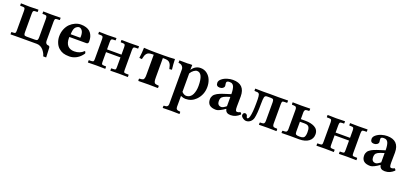

<svg xmlns="http://www.w3.org/2000/svg" viewBox="25 -1389 5439 2562"><g transform="rotate(20 2744.0 -108.0)"><path d="M412.1 -354Q412.1 -383.8 404.5 -392.8Q397 -401.9 371.1 -401.9H350.1Q345.2 -401.9 345.2 -407.2V-434.1L346.2 -436L460.9 -434.1L591.8 -436L592.8 -434.1V-407.2Q592.8 -401.9 586.9 -401.9H562Q536.1 -401.9 528.6 -393.3Q521 -384.8 521 -354V-81.1Q521 -59.6 532 -46.4Q543 -33.2 558.1 -33.2Q584.5 -33.2 585.9 -6.8L591.8 127.9H549.8Q545.4 108.4 534.4 87.2Q523.4 65.9 506.8 45.9Q490.2 25.9 465.6 12.9Q440.9 0 413.1 0H151.9L41 1L39.1 -1V-26.9Q39.1 -33.2 43.9 -33.2H61Q87.9 -33.2 94.5 -40.3Q101.1 -47.4 101.1 -76.2V-355Q101.1 -384.3 94 -393.1Q86.9 -401.9 61 -401.9H35.2Q28.8 -401.9 28.8 -407.2V-434.1L29.8 -436L150.9 -433.1L275.9 -436L277.8 -434.1V-408.2Q277.8 -401.9 272 -401.9H251Q225.6 -401.9 218.3 -393.6Q210.9 -385.3 210.9 -355V-92.8Q210.9 -63.5 218.3 -53.7Q225.6 -43.9 251 -43.9H371.1Q397.5 -43.9 404.8 -54.4Q412.1 -64.9 412.1 -92.8Z M793.5 -274.9H929.7Q931.6 -276.9 931.6 -295.9Q931.6 -350.1 911.9 -376Q892.1 -401.9 867.7 -401.9Q856.9 -401.9 840.6 -393.1Q824.2 -384.3 813.5 -368.2Q795.4 -340.8 793.5 -274.9ZM1047.4 -128.9Q1054.2 -128.9 1058.3 -119.1Q1062.5 -109.4 1062.5 -98.1Q1025.9 -44.4 977.3 -17.3Q928.7 9.8 875.5 9.8Q822.8 9.8 787.1 -2Q751.5 -14.2 722.7 -40Q691.4 -67.9 675.3 -110.4Q658.7 -152.3 658.7 -198.2Q658.7 -253.4 678.2 -300.8Q697.8 -348.1 729.2 -378.7Q760.7 -409.2 799.8 -426.5Q838.9 -443.8 878.4 -443.8Q920.9 -443.8 953.4 -433.3Q985.8 -422.9 1005.4 -406Q1024.9 -389.2 1037.4 -365.2Q1049.8 -341.3 1054.2 -317.4Q1058.6 -293.5 1058.6 -266.1Q1058.6 -234.9 1029.8 -234.9H789.6Q789.6 -232.4 789.1 -227.5Q788.6 -222.7 788.6 -219.2Q788.6 -147.5 821.5 -111.8Q854.5 -76.2 914.6 -76.2Q996.1 -76.2 1047.4 -128.9Z M1209.5 -355Q1209.5 -383.8 1201.9 -392.8Q1194.3 -401.9 1168.5 -401.9H1142.6Q1137.7 -401.9 1137.7 -407.2V-434.1L1138.7 -436L1259.3 -433.1L1384.3 -436L1385.3 -434.1V-408.2Q1385.3 -401.9 1379.4 -401.9H1359.4Q1333.5 -401.9 1325.9 -393.6Q1318.4 -385.3 1318.4 -355V-251H1523.4V-354Q1523.4 -383.8 1516.1 -392.8Q1508.8 -401.9 1482.4 -401.9H1461.4Q1456.5 -401.9 1456.5 -407.2V-434.1L1458.5 -436L1573.2 -434.1L1703.6 -436L1705.6 -434.1V-407.2Q1705.6 -401.9 1699.7 -401.9H1673.3Q1648.4 -401.9 1640.9 -393.1Q1633.3 -384.3 1633.3 -354V-74.2Q1633.3 -45.4 1639.9 -39.3Q1646.5 -33.2 1673.3 -33.2H1699.7Q1705.6 -33.2 1705.6 -26.9V-1L1704.6 1L1573.2 -1L1459.5 1L1456.5 -1V-26.9Q1456.5 -33.2 1461.4 -33.2H1482.4Q1510.7 -33.2 1517.1 -39.3Q1523.4 -45.4 1523.4 -74.2V-211.9H1318.4V-75.2Q1318.4 -46.4 1325.2 -40.3Q1332 -34.2 1359.4 -33.2H1379.4Q1385.3 -33.2 1385.3 -26.9V-1L1384.3 1L1259.3 -1L1138.7 1L1137.7 -1V-27.8Q1137.7 -33.2 1142.6 -33.2H1168.5Q1195.8 -34.2 1202.6 -40.5Q1209.5 -46.9 1209.5 -75.2Z M1928.2 -122.1V-397H1913.1Q1882.3 -397 1863.3 -391.8Q1844.2 -386.7 1831.8 -372.3Q1819.3 -357.9 1812.7 -339.8Q1806.2 -321.8 1799.3 -288.1L1762.2 -292Q1772.9 -365.7 1774.4 -439.9Q1854.5 -434.1 1930.2 -434.1H2056.2Q2145.5 -434.1 2214.4 -439.9Q2215.8 -366.7 2225.1 -292Q2202.6 -288.1 2189.5 -288.1Q2182.6 -321.3 2175.8 -339.8Q2168.9 -358.4 2156.2 -372.6Q2143.6 -386.7 2124.8 -391.8Q2106 -397 2075.2 -397H2058.1V-122.1Q2058.1 -100.6 2059.1 -86.9Q2060.1 -73.2 2063.7 -62.7Q2067.4 -52.2 2071.3 -47.1Q2075.2 -42 2084.7 -38.6Q2094.2 -35.2 2103.5 -34.2Q2112.8 -33.2 2130.4 -32.2Q2134.8 -27.8 2134.8 -15.1Q2134.8 -2.4 2130.4 2Q2044.4 0 1998.5 0Q1940.4 0 1856.4 2Q1852.1 -2.4 1852.1 -15.1Q1852.1 -27.8 1856.4 -32.2Q1874 -33.2 1883.1 -34.2Q1892.1 -35.2 1901.9 -38.6Q1911.6 -42 1915.5 -47.1Q1919.4 -52.2 1923.1 -62.7Q1926.8 -73.2 1927.5 -86.9Q1928.2 -100.6 1928.2 -122.1Z M2458 -324.2V-63Q2474.6 -44.9 2491.2 -37.4Q2507.8 -29.8 2519 -29.8Q2550.3 -29.8 2573.2 -45.7Q2596.2 -61.5 2608.6 -88.6Q2621.1 -115.7 2627 -146Q2632.8 -176.3 2632.8 -210Q2632.8 -392.1 2546.9 -392.1Q2527.3 -392.1 2501.5 -373.5Q2475.6 -355 2458 -324.2ZM2348.1 150.9V-341.8Q2348.1 -367.2 2329.3 -387.7Q2310.5 -408.2 2275.9 -408.2V-443.8Q2300.8 -443.8 2338.4 -443.1Q2376 -442.4 2393.3 -442.6Q2410.6 -442.9 2418 -444.8H2458L2456.1 -374Q2502.9 -444.8 2579.1 -444.8Q2631.3 -444.8 2670.7 -414.6Q2710 -384.3 2729 -337.6Q2748 -291 2748 -236.8Q2748 -124 2670.9 -46.9Q2611.8 12.2 2524.9 12.2Q2495.6 12.2 2458 -4.9V150.9Q2458 194.8 2505.9 194.8H2514.2Q2522 194.8 2522 203.1V227.1L2521 229Q2439.9 227.1 2400.9 227.1L2285.2 229L2283.2 227.1V203.1Q2283.2 194.8 2291 194.8H2299.8Q2348.1 194.8 2348.1 150.9Z M3086.9 -48.3 3080.6 -47.9Q3053.2 -26.9 3017.1 -8.5Q2981 9.8 2960.4 9.8Q2896 9.8 2865.7 -16.6Q2835.4 -43 2835.4 -95.2Q2835.4 -111.8 2840.1 -126.2Q2844.7 -140.6 2852.3 -151.9Q2859.9 -163.1 2873 -173.3Q2886.2 -183.6 2899.4 -191.4Q2912.6 -199.2 2933.1 -207.5Q2953.6 -215.8 2971.2 -221.7L3014.6 -235.8L3081.5 -256.8Q3081.5 -293.9 3077.4 -320.6Q3073.2 -347.2 3066.7 -362.8Q3060.1 -378.4 3049.6 -387.5Q3039.1 -396.5 3028.8 -399.2Q3018.6 -401.9 3004.4 -401.9Q2965.3 -401.9 2962.4 -379.4Q2960.9 -369.6 2963.9 -353Q2966.8 -336.4 2966.8 -332Q2966.8 -313.5 2948.7 -299.6Q2930.7 -285.6 2904.8 -285.6Q2853 -285.6 2853 -336.4Q2853 -367.2 2884.5 -392.8Q2916 -418.5 2958 -431.2Q3000 -443.8 3038.6 -443.8Q3209.5 -443.8 3209.5 -271L3207.5 -127Q3207.5 -89.4 3213.4 -74.7Q3219.2 -60.1 3235.4 -60.1Q3258.3 -60.1 3277.3 -74.2Q3287.1 -66.4 3291.3 -60.5Q3295.4 -54.7 3295.4 -45.9Q3266.1 -18.1 3235.1 -4.2Q3204.1 9.8 3164.6 9.8Q3096.7 9.8 3086.9 -48.3ZM3081.5 -217.8 3029.3 -201.2Q3008.8 -194.3 2994.6 -186Q2980.5 -177.7 2972.9 -169.9Q2965.3 -162.1 2961.2 -151.1Q2957 -140.1 2956.3 -131.8Q2955.6 -123.5 2955.6 -109.9Q2955.6 -84 2969.7 -66.9Q2983.9 -49.8 3013.7 -49.8Q3036.6 -49.8 3081.5 -85.9Z M3392.6 -27.8Q3379.9 -27.8 3376.5 -50.8Q3375.5 -62 3365.5 -71.5Q3355.5 -81.1 3343.3 -81.1Q3328.1 -81.1 3320.3 -70.6Q3312.5 -60.1 3312.5 -44.9Q3312.5 -25.9 3338.1 -6.8Q3363.8 12.2 3388.2 12.2Q3419.9 12.2 3445.8 -8.8Q3471.7 -29.8 3481.4 -64Q3497.6 -129.9 3497.6 -266.1Q3497.6 -341.8 3504.6 -366.5Q3511.7 -391.1 3539.6 -391.1H3595.2Q3621.6 -391.1 3628.9 -380.4Q3636.2 -369.6 3636.2 -341.8V-77.1Q3636.2 -54.2 3627 -43.7Q3617.7 -33.2 3593.3 -33.2H3574.2Q3566.4 -33.2 3566.4 -23.9V-1L3568.4 1Q3653.3 -1 3689.5 -1L3814.5 1L3816.4 -1V-23.9Q3816.4 -33.2 3808.6 -33.2H3789.6Q3765.6 -33.2 3756.1 -43.9Q3746.6 -54.7 3746.6 -77.1V-355Q3746.6 -384.8 3752.9 -393.3Q3759.3 -401.9 3786.1 -401.9H3815.4Q3822.3 -401.9 3822.3 -409.2V-434.1L3820.3 -436Q3735.4 -434.1 3691.4 -434.1L3565.4 -435.1Q3503.4 -434.1 3470.2 -434.1L3358.4 -436L3355.5 -434.1V-411.1Q3355.5 -404.8 3359.1 -403.3Q3362.8 -401.9 3376.5 -401.9Q3392.1 -401.9 3400.6 -400.9Q3409.2 -399.9 3416.7 -393.6Q3424.3 -387.2 3427.2 -380.1Q3430.2 -373 3432.6 -354Q3435.1 -335 3435.3 -315.4Q3435.5 -295.9 3435.5 -258.8Q3435.5 -123.5 3418.5 -63Q3408.7 -27.8 3392.6 -27.8Z M4134.3 -224.1H4066.9V-79.1Q4066.9 -52.7 4080.3 -44.4Q4093.8 -36.1 4129.9 -36.1Q4147 -36.1 4157.7 -37.6Q4168.5 -39.1 4179.4 -44.2Q4190.4 -49.3 4196.3 -58.8Q4202.1 -68.4 4206.1 -85.2Q4210 -102.1 4210 -126Q4210 -149.9 4208 -164.6Q4206.1 -179.2 4199 -194.3Q4191.9 -209.5 4175.8 -216.8Q4159.7 -224.1 4134.3 -224.1ZM3957 -77.1V-356.9Q3957 -379.9 3947.8 -390.4Q3938.5 -400.9 3914.1 -400.9H3895Q3887.2 -400.9 3887.2 -410.2V-433.1L3889.2 -435.1Q3975.1 -433.1 4010.3 -433.1L4135.3 -435.1L4137.2 -433.1V-410.2Q4137.2 -406.2 4134.8 -403.6Q4132.3 -400.9 4128.9 -400.9H4109.9Q4085.9 -400.9 4076.4 -390.1Q4066.9 -379.4 4066.9 -356.9V-261.2H4133.3Q4171.4 -261.2 4203.4 -254.6Q4235.4 -248 4262.5 -234.1Q4289.6 -220.2 4304.9 -195.3Q4320.3 -170.4 4320.3 -136.2Q4320.3 -73.2 4271 -36.6Q4221.7 0 4138.2 0L4010.3 -1L3889.2 1L3887.2 -1V-23.9Q3887.2 -33.2 3895 -33.2H3914.1Q3938.5 -33.2 3947.8 -43.7Q3957 -54.2 3957 -77.1Z M4455.1 -355Q4455.1 -383.8 4447.5 -392.8Q4439.9 -401.9 4414.1 -401.9H4388.2Q4383.3 -401.9 4383.3 -407.2V-434.1L4384.3 -436L4504.9 -433.1L4629.9 -436L4630.9 -434.1V-408.2Q4630.9 -401.9 4625 -401.9H4605Q4579.1 -401.9 4571.5 -393.6Q4564 -385.3 4564 -355V-251H4769V-354Q4769 -383.8 4761.7 -392.8Q4754.4 -401.9 4728 -401.9H4707Q4702.1 -401.9 4702.1 -407.2V-434.1L4704.1 -436L4818.8 -434.1L4949.2 -436L4951.2 -434.1V-407.2Q4951.2 -401.9 4945.3 -401.9H4918.9Q4894 -401.9 4886.5 -393.1Q4878.9 -384.3 4878.9 -354V-74.2Q4878.9 -45.4 4885.5 -39.3Q4892.1 -33.2 4918.9 -33.2H4945.3Q4951.2 -33.2 4951.2 -26.9V-1L4950.2 1L4818.8 -1L4705.1 1L4702.1 -1V-26.9Q4702.1 -33.2 4707 -33.2H4728Q4756.3 -33.2 4762.7 -39.3Q4769 -45.4 4769 -74.2V-211.9H4564V-75.2Q4564 -46.4 4570.8 -40.3Q4577.6 -34.2 4605 -33.2H4625Q4630.9 -33.2 4630.9 -26.9V-1L4629.9 1L4504.9 -1L4384.3 1L4383.3 -1V-27.8Q4383.3 -33.2 4388.2 -33.2H4414.1Q4441.4 -34.2 4448.2 -40.5Q4455.1 -46.9 4455.1 -75.2Z M5277.3 -48.3 5271 -47.9Q5243.7 -26.9 5207.5 -8.5Q5171.4 9.8 5150.9 9.8Q5086.4 9.8 5056.2 -16.6Q5025.9 -43 5025.9 -95.2Q5025.9 -111.8 5030.5 -126.2Q5035.2 -140.6 5042.7 -151.9Q5050.3 -163.1 5063.5 -173.3Q5076.7 -183.6 5089.8 -191.4Q5103 -199.2 5123.5 -207.5Q5144 -215.8 5161.6 -221.7L5205.1 -235.8L5272 -256.8Q5272 -293.9 5267.8 -320.6Q5263.7 -347.2 5257.1 -362.8Q5250.5 -378.4 5240 -387.5Q5229.5 -396.5 5219.2 -399.2Q5209 -401.9 5194.8 -401.9Q5155.8 -401.9 5152.8 -379.4Q5151.4 -369.6 5154.3 -353Q5157.2 -336.4 5157.2 -332Q5157.2 -313.5 5139.2 -299.6Q5121.1 -285.6 5095.2 -285.6Q5043.5 -285.6 5043.5 -336.4Q5043.5 -367.2 5075 -392.8Q5106.4 -418.5 5148.4 -431.2Q5190.4 -443.8 5229 -443.8Q5399.9 -443.8 5399.9 -271L5397.9 -127Q5397.9 -89.4 5403.8 -74.7Q5409.7 -60.1 5425.8 -60.1Q5448.7 -60.1 5467.8 -74.2Q5477.5 -66.4 5481.7 -60.5Q5485.8 -54.7 5485.8 -45.9Q5456.5 -18.1 5425.5 -4.2Q5394.5 9.8 5355 9.8Q5287.1 9.8 5277.3 -48.3ZM5272 -217.8 5219.7 -201.2Q5199.2 -194.3 5185.1 -186Q5170.9 -177.7 5163.3 -169.9Q5155.8 -162.1 5151.6 -151.1Q5147.5 -140.1 5146.7 -131.8Q5146 -123.5 5146 -109.9Q5146 -84 5160.2 -66.9Q5174.3 -49.8 5204.1 -49.8Q5227.1 -49.8 5272 -85.9Z"/></g></svg>

Font: Linux Libertine G
Style: Bold
Weight: 700
Designer: Philipp H. Poll
Foundry: Philipp H. Poll
Version: Version 5.0.3